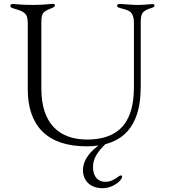

<svg xmlns="http://www.w3.org/2000/svg" viewBox="-20 -753 889 1003"><path d="M432.5 11.4C454.9 11.4 475.9 9.9 494.7 7.1C467 27.7 413.4 71.7 413.4 136.4C413.4 189.6 450.3 230.1 515.6 230.1C572.4 230.1 617.9 188.9 617.9 169.7C617.9 165.8 615.1 163.4 610.8 163.4C607.6 163.4 603.3 166.2 600.9 168C579.9 183.6 558.2 196.7 532 196.7C482.2 196.7 465.9 158.4 465.9 120C465.9 72.8 491.1 39.4 530.5 0C695 -42.6 715.2 -196.4 715.2 -303.3V-624.3C715.2 -677.6 715.6 -695 774.1 -712.4C782.7 -714.5 786.9 -718.4 786.9 -723.7C786.9 -729.4 783.4 -731.5 777 -731.5C761.7 -731.5 740.4 -728 709.9 -727.3H694.6C648.1 -728.3 626.8 -732.2 605.8 -732.2C595.9 -732.2 591.6 -728.3 591.6 -723C591.6 -718 593.8 -714.5 610.1 -710.2C639.6 -702.4 655.9 -697.8 666.2 -685.4C676.1 -672.9 679.7 -655.5 679.7 -631.4V-304C679.7 -179.7 652 -24.1 434.7 -24.1C290.1 -24.1 196 -106.9 196 -289.8V-624.3C196 -679.7 197.8 -689.6 244.3 -708.1C263.5 -715.9 267 -718 267 -725.1C267 -730.5 263.5 -733 255.7 -733C241.5 -733 218 -727.3 153.4 -727.3C85.2 -727.3 59.7 -732.2 46.9 -732.2C38.4 -732.2 34.1 -728.7 34.1 -722.3C34.1 -717.3 36.9 -713.1 51.1 -708.8C106.5 -692.5 125 -684.7 125 -632.1V-286.9C125 -96.6 225.9 11.4 432.5 11.4Z"/></svg>

Font: Margiela Serif Light
Style: Regular
Weight: 300
Designer: Andreas Faust, Stefan Endress
Version: Version 1.002;FEAKit 1.0